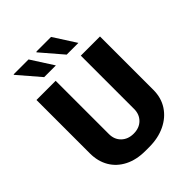

<svg xmlns="http://www.w3.org/2000/svg" viewBox="-249 -1035 1182 1182"><g transform="rotate(-45 342.5 -443.5)"><path d="M319 10Q241 10 184 -19Q127 -48 96.5 -100Q66 -152 66 -221V-686H233V-222Q233 -175 263.5 -145.5Q294 -116 343 -116Q392 -116 422 -145.5Q452 -175 452 -222V-686H619V-221Q619 -152 585 -100Q551 -48 490.5 -19Q430 10 352 10ZM395 -752 273 -894 278 -897H404L497 -752ZM199 -752 77 -894 79 -897H208L301 -752Z"/></g></svg>

Font: Chivo Medium
Style: Bold
Weight: 700
Version: Version 2.002